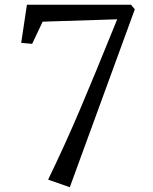

<svg xmlns="http://www.w3.org/2000/svg" viewBox="-20 -632 644 806"><path d="M472 -551 159 -541 115 -448 69 -452 93 -612H530L546 -593L273 154L182 122Q251 -20 314 -168Q377 -316 472 -551Z"/></svg>

Font: Martel
Style: Regular
Weight: 400
Designer: Dan Reynolds
Foundry: Dan Reynolds
Version: Version 1.001; ttfautohint (v1.1) -l 5 -r 5 -G 72 -x 0 -D la